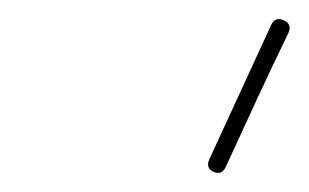

<svg xmlns="http://www.w3.org/2000/svg" viewBox="-20 -571 320 199"><path d="M279 -537Q262 -502 246 -467.5Q230 -433 214 -398Q210 -389 201 -393Q193 -397 197 -406Q213 -441 229 -475.5Q245 -510 261 -545Q265 -554 274 -550Q283 -546 279 -537Z"/></svg>

Font: FRB American Cursive Guidelines Extralight
Style: Italic
Weight: 200
Italic angle: -25°
Version: Version 2.0;Modular Font Editor K font №1